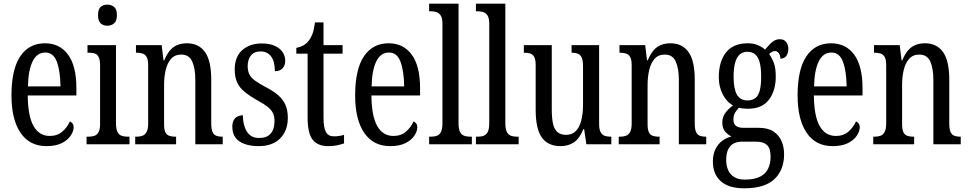

<svg xmlns="http://www.w3.org/2000/svg" viewBox="-20 -780 5236 1038"><path d="M231 10Q140 10 91 -62Q42 -134 42 -264Q42 -405 89.5 -475.5Q137 -546 223 -546Q303 -546 348 -484.5Q393 -423 393 -304V-264H130Q131 -152 161.5 -98.5Q192 -45 249 -45Q290 -45 317 -68.5Q344 -92 358 -124Q366 -120 372 -112.5Q378 -105 378 -91Q378 -71 362.5 -47Q347 -23 314.5 -6.5Q282 10 231 10ZM307 -313Q306 -395 287.5 -445.5Q269 -496 225 -496Q180 -496 156.5 -448.5Q133 -401 131 -313Z M448 0V-41H458Q477 -41 491 -46Q505 -51 513 -66Q521 -81 521 -110V-425Q521 -455 514 -470Q507 -485 494.5 -490Q482 -495 463 -495H453V-536H607V-115Q607 -84 614.5 -68Q622 -52 636.5 -46.5Q651 -41 670 -41H680V0ZM560 -641Q538 -641 524 -654Q510 -667 510 -698Q510 -730 524 -742.5Q538 -755 560 -755Q582 -755 597 -742.5Q612 -730 612 -698Q612 -667 597 -654Q582 -641 560 -641Z M711 0V-41H718Q736 -41 750 -46Q764 -51 772.5 -66.5Q781 -82 781 -113V-427Q781 -457 773 -471.5Q765 -486 751 -490.5Q737 -495 720 -495H715V-536H854L864 -454H868Q882 -488 899.5 -508Q917 -528 939.5 -537Q962 -546 991 -546Q1054 -546 1088 -499Q1122 -452 1122 -349V-113Q1122 -82 1129 -66.5Q1136 -51 1149.5 -46Q1163 -41 1180 -41H1184V0H1036V-347Q1036 -411 1019 -448Q1002 -485 960 -485Q925 -485 904.5 -461.5Q884 -438 875.5 -400.5Q867 -363 867 -321V-108Q867 -78 874.5 -64Q882 -50 896 -45.5Q910 -41 927 -41H932V0Z M1379 10Q1335 10 1302.5 -1.5Q1270 -13 1253 -36Q1236 -59 1236 -94Q1236 -117 1244 -131Q1252 -145 1265.5 -151Q1279 -157 1293 -157Q1293 -104 1314.5 -69Q1336 -34 1381 -34Q1423 -34 1443.5 -58Q1464 -82 1464 -125Q1464 -150 1456 -167.5Q1448 -185 1428.5 -201Q1409 -217 1376 -235Q1331 -260 1303 -283Q1275 -306 1262 -334.5Q1249 -363 1249 -405Q1249 -473 1289.5 -509Q1330 -545 1395 -545Q1438 -545 1466 -532Q1494 -519 1508 -498Q1522 -477 1522 -452Q1522 -426 1507.5 -410.5Q1493 -395 1466 -395Q1466 -448 1445.5 -475Q1425 -502 1388 -502Q1354 -502 1336.5 -480Q1319 -458 1319 -423Q1319 -396 1328.5 -377.5Q1338 -359 1359 -344Q1380 -329 1415 -310Q1456 -289 1482.5 -266.5Q1509 -244 1522.5 -214.5Q1536 -185 1536 -143Q1536 -73 1494.5 -31.5Q1453 10 1379 10Z M1754 10Q1698 10 1670.5 -24.5Q1643 -59 1643 -145V-490H1582V-521Q1605 -526 1621 -535Q1637 -544 1649 -560Q1661 -575 1669 -596Q1677 -617 1683 -659H1729V-536H1832V-490H1729V-144Q1729 -90 1742 -66.5Q1755 -43 1784 -43Q1801 -43 1814 -45Q1827 -47 1840 -51V-5Q1827 0 1805 5Q1783 10 1754 10Z M2089 10Q1998 10 1949 -62Q1900 -134 1900 -264Q1900 -405 1947.5 -475.5Q1995 -546 2081 -546Q2161 -546 2206 -484.5Q2251 -423 2251 -304V-264H1988Q1989 -152 2019.5 -98.5Q2050 -45 2107 -45Q2148 -45 2175 -68.5Q2202 -92 2216 -124Q2224 -120 2230 -112.5Q2236 -105 2236 -91Q2236 -71 2220.5 -47Q2205 -23 2172.5 -6.5Q2140 10 2089 10ZM2165 -313Q2164 -395 2145.5 -445.5Q2127 -496 2083 -496Q2038 -496 2014.5 -448.5Q1991 -401 1989 -313Z M2300 0V-41H2310Q2329 -41 2343 -46.5Q2357 -52 2364.5 -68Q2372 -84 2372 -115V-651Q2372 -681 2363 -695.5Q2354 -710 2340 -714.5Q2326 -719 2310 -719H2300V-760H2459V-115Q2459 -84 2466.5 -68Q2474 -52 2488.5 -46.5Q2503 -41 2522 -41H2531V0Z M2553 0V-41H2563Q2582 -41 2596 -46.5Q2610 -52 2617.5 -68Q2625 -84 2625 -115V-651Q2625 -681 2616 -695.5Q2607 -710 2593 -714.5Q2579 -719 2563 -719H2553V-760H2712V-115Q2712 -84 2719.5 -68Q2727 -52 2741.5 -46.5Q2756 -41 2775 -41H2784V0Z M3010 10Q2943 10 2909.5 -36.5Q2876 -83 2876 -186V-428Q2876 -457 2868.5 -471.5Q2861 -486 2847.5 -490.5Q2834 -495 2816 -495H2812V-536H2963V-188Q2963 -143 2969.5 -112.5Q2976 -82 2993 -66.5Q3010 -51 3040 -51Q3073 -51 3093 -71.5Q3113 -92 3122.5 -129Q3132 -166 3132 -215V-422Q3132 -454 3124.5 -469.5Q3117 -485 3103.5 -490Q3090 -495 3073 -495H3070V-536H3219V-109Q3219 -80 3227.5 -65Q3236 -50 3250 -45.5Q3264 -41 3281 -41H3285V0H3150L3138 -82H3134Q3112 -29 3081.5 -9.5Q3051 10 3010 10Z M3325 0V-41H3332Q3350 -41 3364 -46Q3378 -51 3386.5 -66.5Q3395 -82 3395 -113V-427Q3395 -457 3387 -471.5Q3379 -486 3365 -490.5Q3351 -495 3334 -495H3329V-536H3468L3478 -454H3482Q3496 -488 3513.5 -508Q3531 -528 3553.5 -537Q3576 -546 3605 -546Q3668 -546 3702 -499Q3736 -452 3736 -349V-113Q3736 -82 3743 -66.5Q3750 -51 3763.5 -46Q3777 -41 3794 -41H3798V0H3650V-347Q3650 -411 3633 -448Q3616 -485 3574 -485Q3539 -485 3518.5 -461.5Q3498 -438 3489.5 -400.5Q3481 -363 3481 -321V-108Q3481 -78 3488.5 -64Q3496 -50 3510 -45.5Q3524 -41 3541 -41H3546V0Z M4004 238Q3919 238 3876.5 199.5Q3834 161 3834 93Q3834 54 3848 26Q3862 -2 3885 -19Q3908 -36 3934 -42Q3916 -51 3900.5 -68.5Q3885 -86 3885 -118Q3885 -148 3902 -170.5Q3919 -193 3943 -210Q3908 -229 3887 -270.5Q3866 -312 3866 -361Q3866 -447 3905 -496.5Q3944 -546 4023 -546Q4053 -546 4076 -536.5Q4099 -527 4116 -512Q4124 -520 4135 -533.5Q4146 -547 4161.5 -557.5Q4177 -568 4196 -568Q4219 -568 4230.5 -552.5Q4242 -537 4242 -516Q4242 -495 4232 -479Q4222 -463 4199 -463Q4199 -480 4190.5 -492Q4182 -504 4171 -504Q4161 -504 4153.5 -499.5Q4146 -495 4138 -488Q4153 -468 4163.5 -440Q4174 -412 4174 -366Q4174 -290 4137 -241Q4100 -192 4023 -192Q4013 -192 3998 -193.5Q3983 -195 3975 -198Q3965 -188 3955 -172.5Q3945 -157 3945 -134Q3945 -109 3959.5 -99Q3974 -89 3999 -89H4082Q4131 -89 4161 -69.5Q4191 -50 4205 -17.5Q4219 15 4219 54Q4219 139 4166.5 188.5Q4114 238 4004 238ZM4006 191Q4060 191 4090.5 174.5Q4121 158 4133.5 130Q4146 102 4146 68Q4146 22 4126.5 4Q4107 -14 4070 -14H3988Q3968 -14 3949 -5.5Q3930 3 3918 25Q3906 47 3906 86Q3906 116 3916.5 139.5Q3927 163 3949 177Q3971 191 4006 191ZM4021 -237Q4048 -237 4064.5 -250.5Q4081 -264 4088 -292.5Q4095 -321 4095 -365Q4095 -411 4087.5 -441Q4080 -471 4063.5 -485.5Q4047 -500 4020 -500Q3995 -500 3978.5 -485Q3962 -470 3954 -440Q3946 -410 3946 -364Q3946 -300 3964 -268.5Q3982 -237 4021 -237Z M4481 10Q4390 10 4341 -62Q4292 -134 4292 -264Q4292 -405 4339.5 -475.5Q4387 -546 4473 -546Q4553 -546 4598 -484.5Q4643 -423 4643 -304V-264H4380Q4381 -152 4411.5 -98.5Q4442 -45 4499 -45Q4540 -45 4567 -68.5Q4594 -92 4608 -124Q4616 -120 4622 -112.5Q4628 -105 4628 -91Q4628 -71 4612.5 -47Q4597 -23 4564.5 -6.5Q4532 10 4481 10ZM4557 -313Q4556 -395 4537.5 -445.5Q4519 -496 4475 -496Q4430 -496 4406.5 -448.5Q4383 -401 4381 -313Z M4701 0V-41H4708Q4726 -41 4740 -46Q4754 -51 4762.5 -66.5Q4771 -82 4771 -113V-427Q4771 -457 4763 -471.5Q4755 -486 4741 -490.5Q4727 -495 4710 -495H4705V-536H4844L4854 -454H4858Q4872 -488 4889.5 -508Q4907 -528 4929.5 -537Q4952 -546 4981 -546Q5044 -546 5078 -499Q5112 -452 5112 -349V-113Q5112 -82 5119 -66.5Q5126 -51 5139.5 -46Q5153 -41 5170 -41H5174V0H5026V-347Q5026 -411 5009 -448Q4992 -485 4950 -485Q4915 -485 4894.5 -461.5Q4874 -438 4865.5 -400.5Q4857 -363 4857 -321V-108Q4857 -78 4864.5 -64Q4872 -50 4886 -45.5Q4900 -41 4917 -41H4922V0Z"/></svg>

Font: Noto Serif ExtraCondensed
Style: Regular
Weight: 400
Width: 2
Designer: Monotype Design Team
Foundry: Monotype Imaging Inc.
Version: Version 2.013